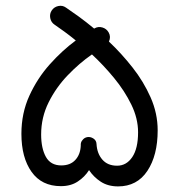

<svg xmlns="http://www.w3.org/2000/svg" viewBox="-20 -628 633 679"><path d="M163.1 -591.3Q171.4 -603.5 186.3 -606.7Q201.2 -609.9 213.4 -601.1Q232.4 -588.4 258.3 -569.6Q284.2 -550.8 313 -526.9Q313.5 -527.3 314.5 -527.8Q327.6 -535.2 342.3 -530.8Q356.9 -526.4 364.3 -513.2Q373 -497.6 365.2 -481Q409.2 -439.5 448.5 -389.6Q487.8 -339.8 512.7 -283.4Q537.6 -227.1 537.6 -167Q537.6 -78.6 501.2 -23.7Q464.8 31.2 397.5 31.2Q361.8 31.2 336.4 14.6Q311 -2 294.9 -26.4Q279.8 -2.4 255.1 13.9Q230.5 30.3 195.3 30.3Q127.4 30.3 91.6 -20.3Q55.7 -70.8 55.7 -154.8Q55.7 -228 84 -289.8Q112.3 -351.6 156.2 -400.6Q200.2 -449.7 248 -484.9Q227.1 -502 207.8 -516.1Q188.5 -530.3 173.3 -540.5Q160.6 -548.8 157.7 -564Q154.8 -579.1 163.1 -591.3ZM321.3 -119.1Q323.2 -85 342 -63.5Q360.8 -42 394 -42Q427.2 -42 447.8 -72.5Q468.3 -103 468.3 -160.2Q468.3 -209 444.6 -257.8Q420.9 -306.6 383.5 -352.1Q346.2 -397.5 305.2 -435.5Q260.7 -404.8 219.5 -361.8Q178.2 -318.8 151.9 -265.9Q125.5 -212.9 125.5 -152.3Q125.5 -103.5 142.3 -73.2Q159.2 -43 196.8 -43Q228.5 -43 246.3 -62.3Q264.2 -81.5 265.6 -112.8Q265.1 -115.2 265.6 -117.7Q266.1 -126.5 271.5 -132.3Q277.8 -141.1 288.6 -143.1Q299.8 -145 310.3 -138.2Q320.8 -131.3 321.3 -119.1Z"/></svg>

Font: Mikhak-FD Regular
Style: FD-Regular
Weight: 400
Designer: Amin Abedi
Version: Version 3.2